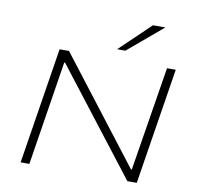

<svg xmlns="http://www.w3.org/2000/svg" viewBox="-98 -1044 1178 1146"><g transform="rotate(10 491.5 -471.5)"><path d="M101 0 213 -705H270L757 -73H762L864 -705H917L805 0H748L259 -632H254L154 0ZM551 -765 737 -943H812L601 -765Z"/></g></svg>

Font: Nunito Sans 7pt Expanded ExtraLight
Style: Italic
Weight: 250
Width: 7
Italic angle: -9°
Designer: Vernon Adams
Foundry: Vernon Adams
Version: Version 3.101;gftools[0.9.27]